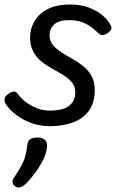

<svg xmlns="http://www.w3.org/2000/svg" viewBox="-20 -539 519 849"><path d="M201 19Q157 19 118.5 5Q80 -9 51 -31.5Q22 -54 6 -78Q0 -89 0 -100Q0 -111 14 -122Q27 -132 39 -134Q51 -136 59 -123Q82 -92 120 -71Q158 -50 201 -50Q239 -50 263.5 -59Q288 -68 300.5 -86.5Q313 -105 313 -131Q313 -156 298.5 -174Q284 -192 261.5 -206Q239 -220 213 -234Q187 -248 164.5 -266Q142 -284 127.5 -310Q113 -336 113 -373Q113 -410 131 -443Q149 -476 188.5 -497.5Q228 -519 290 -519Q335 -519 370 -506.5Q405 -494 428.5 -475Q452 -456 464 -437Q472 -425 473 -416Q474 -407 458 -394Q445 -385 435 -384Q425 -383 415 -392Q391 -417 360.5 -433.5Q330 -450 286 -450Q239 -450 219 -430.5Q199 -411 199 -382Q199 -359 213.5 -341Q228 -323 250.5 -308.5Q273 -294 299 -279.5Q325 -265 347.5 -247Q370 -229 384.5 -203.5Q399 -178 399 -142Q399 -84 372.5 -48.5Q346 -13 301 3Q256 19 201 19ZM49 286Q37 278 35.5 267.5Q34 257 43 245Q61 218 73 196.5Q85 175 91.5 152.5Q98 130 101 100Q103 83 114.5 76Q126 69 145 69Q168 69 179 80Q190 91 188 110Q186 135 173 163Q160 191 140.5 218Q121 245 98 270Q85 283 73 288Q61 293 49 286Z"/></svg>

Font: Playwrite AU VIC
Style: Regular
Weight: 400
Designer: Veronika Burian, José Scaglione
Foundry: TypeTogether
Version: Version 1.002